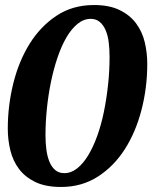

<svg xmlns="http://www.w3.org/2000/svg" viewBox="-20 -732 606 764"><path d="M11 -220Q11 -312 33 -400.5Q55 -489 98 -558Q141 -627 205 -669.5Q269 -712 354 -712Q415 -712 456 -692Q497 -672 521.5 -639Q546 -606 556 -564Q566 -522 566 -478Q566 -383 543 -294.5Q520 -206 476.5 -138Q433 -70 369 -29Q305 12 223 12Q161 12 120 -8Q79 -28 55 -60.5Q31 -93 21 -134.5Q11 -176 11 -220ZM161 -194Q161 -164 164.5 -137Q168 -110 176.5 -89Q185 -68 199.5 -55.5Q214 -43 236 -43Q263 -43 287 -62Q311 -81 331 -114Q351 -147 367 -191.5Q383 -236 393.5 -287.5Q404 -339 410 -394.5Q416 -450 416 -505Q416 -537 412.5 -564.5Q409 -592 400 -612.5Q391 -633 376.5 -645Q362 -657 341 -657Q313 -657 288.5 -637Q264 -617 244 -582.5Q224 -548 208.5 -502Q193 -456 182.5 -404.5Q172 -353 166.5 -299Q161 -245 161 -194Z"/></svg>

Font: PT Serif
Style: Bold Italic
Weight: 700
Italic angle: -12°
Designer: A.Korolkova, O.Umpeleva, V.Yefimov
Foundry: ParaType Ltd
Version: Version 1.000W OFL